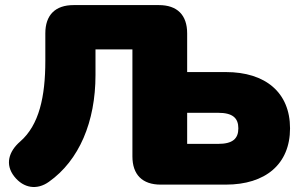

<svg xmlns="http://www.w3.org/2000/svg" viewBox="-20 -725 1180 754"><path d="M611 0H867C1022 0 1119 -80 1119 -221C1119 -362 1022 -442 867 -442H715V-594C715 -666 676 -705 604 -705H269C197 -705 158 -666 158 -594V-486C158 -346 134 -234 59 -169C14 -130 -1 -79 36 -32C73 15 126 22 172 -11C291 -95 355 -247 355 -430V-531H500V-111C500 -39 539 0 611 0ZM837 -160H715V-282H837C893 -282 916 -262 916 -221C916 -180 893 -160 837 -160Z"/></svg>

Font: SN Pro Black
Style: Regular
Weight: 900
Designer: Tobias Whetton
Foundry: Supernotes
Version: Version 1.001;Glyphs 3.2 (3249)